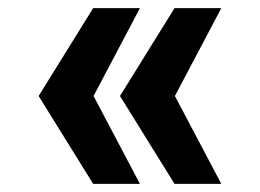

<svg xmlns="http://www.w3.org/2000/svg" viewBox="-20 -546 640 472"><path d="M209 -94H324L210 -310L324 -526H209L75 -310ZM409 -94H524L410 -310L524 -526H409L275 -310Z"/></svg>

Font: CommitMonoV143 ExtLt
Style: Regular
Weight: 200
Monospace: yes
Designer: Eigil Nikolajsen
Foundry: Eigil Nikolajsen
Version: Version 1.143